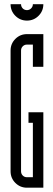

<svg xmlns="http://www.w3.org/2000/svg" viewBox="-20 -873 248 893"><path d="M181.6 -853.4Q181.6 -821.7 159.3 -799.5Q137 -777.2 105.4 -777.2Q73.7 -777.2 51.4 -799.5Q29.2 -821.7 29.2 -853.4H77.9Q77.9 -841.7 85.8 -833.8Q93.7 -825.9 105.4 -825.9Q116.6 -825.9 124.7 -834Q132.9 -842.1 132.9 -853.4ZM105.4 0Q73.7 0 51.4 -22.3Q29.2 -44.6 29.2 -76.2V-638.1Q29.2 -669.7 51.4 -692Q73.7 -714.3 105.4 -714.3H181.6V-562.3H132.9V-665.6Q132.9 -665.6 105.4 -665.6Q93.7 -665.6 85.8 -657.6Q77.9 -649.7 77.9 -638.1V-76.2Q77.9 -64.6 85.8 -56.6Q93.7 -48.7 105.4 -48.7H132.9V-302H112.5V-350.7H181.6V0Z"/></svg>

Font: Marapfhont
Style: Book
Weight: 400
Version: Version 0.15